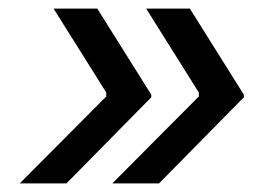

<svg xmlns="http://www.w3.org/2000/svg" viewBox="-20 -498 641 448"><path d="M423 -478H321L444 -282V-273L242 -70H351L549 -271V-277ZM207 -478H105L228 -282V-273L26 -70H135L333 -271V-277Z"/></svg>

Font: Fixel Display Medium
Style: Italic
Weight: 500
Italic angle: -10°
Designer: AlfaBravo + MacPaw
Foundry: Kyrylo Tkachov, Marchela Mozhyna, Serhii Makarenko, Maria Weinstein, Zakhar Kryvoshyya
Version: Version 1.210;Glyphs 3.2 (3217)